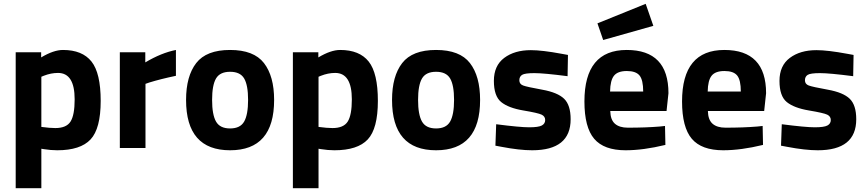

<svg xmlns="http://www.w3.org/2000/svg" viewBox="-20 -773 4528 1003"><path d="M62 210V-500H195V-473Q260 -512 309 -512Q410 -512 458 -451.5Q506 -391 506 -246Q506 -101 453 -44.5Q400 12 279 12Q246 12 208 6L196 4V210ZM283 -392Q246 -392 208 -377L196 -372V-110Q241 -104 269 -104Q327 -104 348.5 -138Q370 -172 370 -254Q370 -392 283 -392Z M606 0V-500H739V-447Q823 -497 899 -512V-377Q818 -360 760 -342L740 -335V0Z M1412 -251Q1412 12 1182 12Q952 12 952 -251Q952 -375 1005 -443.5Q1058 -512 1182 -512Q1306 -512 1359 -443.5Q1412 -375 1412 -251ZM1108.5 -138Q1129 -102 1182 -102Q1235 -102 1255.5 -138Q1276 -174 1276 -251Q1276 -328 1255.5 -363Q1235 -398 1182 -398Q1129 -398 1108.5 -363Q1088 -328 1088 -251Q1088 -174 1108.5 -138Z M1510 210V-500H1643V-473Q1708 -512 1757 -512Q1858 -512 1906 -451.5Q1954 -391 1954 -246Q1954 -101 1901 -44.5Q1848 12 1727 12Q1694 12 1656 6L1644 4V210ZM1731 -392Q1694 -392 1656 -377L1644 -372V-110Q1689 -104 1717 -104Q1775 -104 1796.5 -138Q1818 -172 1818 -254Q1818 -392 1731 -392Z M2488 -251Q2488 12 2258 12Q2028 12 2028 -251Q2028 -375 2081 -443.5Q2134 -512 2258 -512Q2382 -512 2435 -443.5Q2488 -375 2488 -251ZM2184.5 -138Q2205 -102 2258 -102Q2311 -102 2331.5 -138Q2352 -174 2352 -251Q2352 -328 2331.5 -363Q2311 -398 2258 -398Q2205 -398 2184.5 -363Q2164 -328 2164 -251Q2164 -174 2184.5 -138Z M2945 -375Q2821 -391 2771.5 -391Q2722 -391 2707.5 -382Q2693 -373 2693 -353.5Q2693 -334 2712.5 -326.5Q2732 -319 2812.5 -304.5Q2893 -290 2927 -257Q2961 -224 2961 -150Q2961 12 2760 12Q2694 12 2600 -6L2568 -12L2572 -124Q2696 -108 2744.5 -108Q2793 -108 2810.5 -117.5Q2828 -127 2828 -146Q2828 -165 2809.5 -174Q2791 -183 2713.5 -196Q2636 -209 2598 -240Q2560 -271 2560 -350.5Q2560 -430 2614 -470.5Q2668 -511 2753 -511Q2812 -511 2914 -492L2947 -486Z M3260 -106Q3353 -106 3426 -112L3454 -115L3456 -16Q3341 12 3248 12Q3135 12 3084 -48Q3033 -108 3033 -243Q3033 -512 3254 -512Q3472 -512 3472 -286L3462 -193H3168Q3169 -147 3192.5 -126.5Q3216 -106 3260 -106ZM3340 -295Q3340 -355 3321 -378.5Q3302 -402 3254.5 -402Q3207 -402 3187.5 -377.5Q3168 -353 3167 -295ZM3101 -651 3353 -753 3393 -638 3131 -564Z M3770 -106Q3863 -106 3936 -112L3964 -115L3966 -16Q3851 12 3758 12Q3645 12 3594 -48Q3543 -108 3543 -243Q3543 -512 3764 -512Q3982 -512 3982 -286L3972 -193H3678Q3679 -147 3702.5 -126.5Q3726 -106 3770 -106ZM3850 -295Q3850 -355 3831 -378.5Q3812 -402 3764.5 -402Q3717 -402 3697.5 -377.5Q3678 -353 3677 -295Z M4437 -375Q4313 -391 4263.5 -391Q4214 -391 4199.5 -382Q4185 -373 4185 -353.5Q4185 -334 4204.5 -326.5Q4224 -319 4304.5 -304.5Q4385 -290 4419 -257Q4453 -224 4453 -150Q4453 12 4252 12Q4186 12 4092 -6L4060 -12L4064 -124Q4188 -108 4236.5 -108Q4285 -108 4302.5 -117.5Q4320 -127 4320 -146Q4320 -165 4301.5 -174Q4283 -183 4205.5 -196Q4128 -209 4090 -240Q4052 -271 4052 -350.5Q4052 -430 4106 -470.5Q4160 -511 4245 -511Q4304 -511 4406 -492L4439 -486Z"/></svg>

Font: Titillium-CLs Web
Style: CLs-Bold
Weight: 700
Version: Version 1.002;PS 57.000;hotconv 1.0.70;makeotf.lib2.5.55311